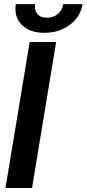

<svg xmlns="http://www.w3.org/2000/svg" viewBox="-20 -937 432 957"><path d="M259.8 -727.5 139.6 0H7.3L127.9 -727.5ZM202.1 -773.4Q127.9 -773.4 88.4 -813.2Q48.8 -853 59.1 -916.5H155.3Q150.4 -885.7 166.3 -867.2Q182.1 -848.6 214.4 -848.6Q246.1 -848.6 268.3 -867.2Q290.5 -885.7 295.4 -916.5H391.6Q384.8 -874 358.4 -842Q332 -810.1 291.7 -791.7Q251.5 -773.4 202.1 -773.4Z"/></svg>

Font: Inter Tight SemiBold
Style: Italic
Weight: 600
Italic angle: -9.39999°
Designer: Rasmus Andersson
Foundry: rsms
Version: Version 3.004